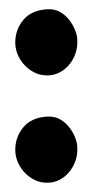

<svg xmlns="http://www.w3.org/2000/svg" viewBox="-20 -483 201 415"><path d="M82 -88Q96 -88 108 -94Q120 -100 129 -110.5Q138 -121 143 -135Q148 -149 147 -165Q147 -174 142.5 -185.5Q138 -197 130 -207.5Q122 -218 110 -225Q98 -232 82 -231Q48 -229 30.5 -208Q13 -187 13 -159Q13 -147 17.5 -135Q22 -123 31 -112.5Q40 -102 53 -95Q66 -88 82 -88ZM82 -320Q96 -320 108 -326Q120 -332 129 -342.5Q138 -353 143 -367Q148 -381 147 -397Q147 -406 142.5 -417.5Q138 -429 130 -439.5Q122 -450 110 -457Q98 -464 82 -463Q48 -461 30.5 -440Q13 -419 13 -391Q13 -379 17.5 -367Q22 -355 31 -344.5Q40 -334 53 -327Q66 -320 82 -320Z"/></svg>

Font: Balpaq
Style: Regular
Weight: 400
Designer: Abay Emes
Version: Version 1.000